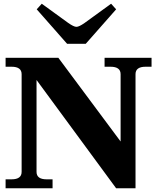

<svg xmlns="http://www.w3.org/2000/svg" viewBox="-20 -1010 843 1030"><path d="M177 -960 204 -990 346 -887Q376 -866 390 -866Q404 -866 434 -887L576 -990L603 -960L440 -775H340ZM10 -48H42Q96 -48 96 -88V-612Q96 -652 42 -652H10V-700H293L627 -251V-612Q627 -652 573 -652H541V-700H793V-652H761Q707 -652 707 -612V0H603L176 -581V-88Q176 -48 230 -48H262V0H10Z"/></svg>

Font: Taviraj Black
Style: Regular
Weight: 900
Designer: Katatrad Team
Foundry: CadsonDemak
Version: Version 1.030